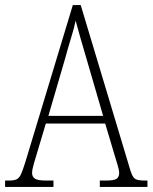

<svg xmlns="http://www.w3.org/2000/svg" viewBox="-22 -734 599 754"><path d="M-2 0V-25H15Q33 -25 43.5 -30Q54 -35 61 -51Q68 -67 78 -99L264 -714H295L490 -65Q498 -39 508 -32Q518 -25 546 -25H557V0H370V-25H394Q426 -25 436 -32Q446 -39 446 -55Q446 -66 439.5 -87Q433 -108 428 -125L391 -249H158L124 -135Q119 -118 111.5 -93Q104 -68 104 -55Q104 -40 115 -32.5Q126 -25 159 -25H188V0ZM168 -279H383L321 -492Q306 -543 294 -584.5Q282 -626 275 -653Q270 -627 257.5 -586.5Q245 -546 234 -505Z"/></svg>

Font: Noto Serif Ethiopic Condensed ExtraLight
Style: Regular
Weight: 200
Width: 3
Designer: Monotype Design Team
Foundry: Monotype Imaging Inc.
Version: Version 2.102; ttfautohint (v1.8.4.7-5d5b)